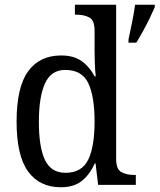

<svg xmlns="http://www.w3.org/2000/svg" viewBox="-20 -780 673 810"><path d="M237 10Q147 10 98.5 -56.5Q50 -123 50 -267Q50 -412 98.5 -479Q147 -546 238 -546Q292 -546 325.5 -521.5Q359 -497 379 -458H384Q381 -482 380 -511.5Q379 -541 379 -566V-650Q379 -695 356.5 -706.5Q334 -718 304 -718H296V-760H470V-110Q470 -66 492 -54Q514 -42 545 -42H553V0H394L383 -91H380Q359 -44 325.5 -17Q292 10 237 10ZM256 -51Q325 -51 352 -106Q379 -161 379 -267Q379 -373 352.5 -429Q326 -485 255 -485Q196 -485 170 -428.5Q144 -372 144 -266Q144 -158 170 -104.5Q196 -51 256 -51ZM522 -613Q529 -646 537 -685Q545 -724 550 -760H633V-750Q624 -729 611 -702Q598 -675 583 -648Q568 -621 555 -600H522Z"/></svg>

Font: Noto Serif Tamil SemiCondensed
Style: Regular
Weight: 400
Width: 4
Designer: Indian Type Foundry, Tom Grace, and the Monotype Design Team
Foundry: Monotype Imaging Inc.
Version: Version 2.004; ttfautohint (v1.8.4.7-5d5b)